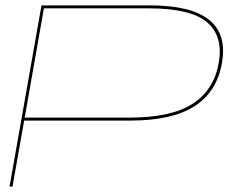

<svg xmlns="http://www.w3.org/2000/svg" viewBox="-20 -695 915 715"><path d="M15.5 0 134.5 -675H537.5Q691.5 -675 758.5 -621.2Q825.5 -567.5 806.5 -460.5Q788 -353.5 704.8 -299.8Q621.5 -246 467 -246H70L26.5 0ZM72 -257H461Q618.5 -257 697.8 -308.8Q777 -360.5 794.5 -460.5Q812 -560 751.2 -612Q690.5 -664 532.5 -664H143.5Z"/></svg>

Font: Anybody UltraExpanded Thin
Style: Italic
Weight: 100
Width: 9
Italic angle: -10°
Designer: Tyler Finck
Foundry: Etcetera Type Company
Version: Version 1.010; ttfautohint (v1.8.3) -l 8 -r 50 -G 200 -x 14 